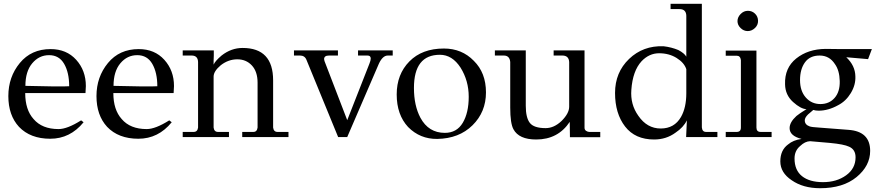

<svg xmlns="http://www.w3.org/2000/svg" viewBox="-20 -723 4632 1013"><path d="M431 -232H113Q113 -144 157 -95Q202 -42 289 -42Q335 -42 408 -88L421 -78Q350 9 245 9Q140 9 80 -54Q24 -115 24 -216Q24 -317 84.5 -390.5Q145 -464 247 -464Q331 -464 382 -407.5Q433 -351 433 -269Q433 -258 431 -232ZM345 -268Q345 -340 318.5 -386Q292 -432 239 -432Q186 -432 150 -389Q114 -346 114 -270Q301 -265 345 -268Z M896 -232H578Q578 -144 622 -95Q667 -42 754 -42Q800 -42 873 -88L886 -78Q815 9 710 9Q605 9 545 -54Q489 -115 489 -216Q489 -317 549.5 -390.5Q610 -464 712 -464Q796 -464 847 -407.5Q898 -351 898 -269Q898 -258 896 -232ZM810 -268Q810 -340 783.5 -386Q757 -432 704 -432Q651 -432 615 -389Q579 -346 579 -270Q766 -265 810 -268Z M1502 -27V0H1258V-27H1317Q1336 -27 1339 -50V-287Q1339 -345 1309 -377.5Q1279 -410 1232 -410Q1185 -410 1145 -379Q1107 -347 1107 -319V-50Q1110 -27 1130 -27H1188V0H944V-27H1002Q1022 -27 1025 -50V-396Q1024 -430 991 -430H944V-457H1108V-430Q1107 -418 1107 -402V-382Q1115 -401 1149 -430Q1200 -470 1260 -470Q1421 -470 1421 -299V-50Q1424 -27 1444 -27Z M2052 -457V-430H2026Q1999 -430 1979 -387L1812 0H1764L1597 -407Q1588 -430 1563 -430H1531V-457H1763V-430H1716Q1690 -430 1690 -411Q1690 -407 1692 -401L1812 -89L1929 -387Q1936 -404 1936 -414Q1936 -430 1919 -430H1869V-457Z M2480 -402Q2544 -339 2544 -235.5Q2544 -132 2473 -62Q2402 8 2287 10Q2196 11 2133 -53Q2073 -118 2073 -224.5Q2073 -331 2140 -399Q2207 -467 2322 -467Q2417 -467 2480 -402ZM2327 -22Q2390 -22 2421.5 -75Q2453 -128 2453 -212.5Q2453 -297 2410 -366Q2366 -434 2301 -434Q2164 -434 2164 -259Q2164 -166 2198 -102Q2241 -22 2327 -22Z M3147 -27V1H2987L2986 -80Q2924 13 2809 13Q2718 13 2689 -41Q2672 -72 2672 -155V-396Q2669 -430 2638 -430H2591V-457H2754V-165Q2754 -102 2775.5 -74.5Q2797 -47 2859 -47Q2903 -47 2943 -85Q2983 -125 2983 -160V-396Q2981 -430 2947 -430H2901V-457H3064V-49Q3064 -38 3072.5 -32.5Q3081 -27 3089 -27Z M3765 -27V0H3600L3604 -88Q3586 -51 3544 -23Q3495 13 3431 13Q3331 13 3278 -55.5Q3225 -124 3225 -232.5Q3225 -341 3299 -412Q3373 -483 3481 -479Q3523 -474 3559 -459Q3591 -442 3601 -424V-640Q3600 -675 3565 -675H3518V-703H3683V-51Q3685 -27 3705 -27ZM3601 -231V-358Q3590 -392 3550 -417Q3510 -442 3457.5 -442Q3405 -442 3365 -400Q3318 -349 3311 -249Q3305 -172 3348 -112Q3394 -45 3466 -45Q3538 -45 3573 -106Q3601 -155 3601 -231Z M3926 -666Q3948 -666 3963.5 -651Q3979 -636 3979.5 -613.5Q3980 -591 3963 -575Q3946 -559 3925 -559Q3904 -559 3887.5 -575Q3871 -591 3871 -611.5Q3871 -632 3887.5 -649Q3904 -666 3926 -666ZM3971 -456V-50Q3971 -27 3993 -27H4051V0H3809V-27H3867Q3889 -27 3889 -50V-406Q3886 -429 3867 -429H3809V-456Z M4419 -464H4580L4560 -411L4445 -421Q4492 -377 4493 -320Q4495 -275 4469 -232Q4443 -189 4402 -168Q4350 -139 4299 -139Q4283 -139 4271 -143L4243 -119Q4226 -102 4226 -88Q4226 -65 4252 -56Q4264 -52 4300 -50L4456 -38Q4571 -30 4571 73Q4571 152 4499.5 211Q4428 270 4307 270Q4217 270 4157 228Q4097 188 4097 128.5Q4097 69 4138 39Q4165 16 4209 10Q4146 -6 4146 -47Q4146 -78 4182 -111Q4196 -123 4235 -147Q4205 -148 4164 -185Q4123 -222 4122 -278Q4119 -365 4181 -414.5Q4243 -464 4335 -465Q4388 -465 4419 -464ZM4385 -385Q4356 -430 4304.5 -430Q4253 -430 4227 -394Q4201 -358 4201 -300.5Q4201 -243 4231.5 -208.5Q4262 -174 4308.5 -174Q4355 -174 4383.5 -206.5Q4412 -239 4410.5 -295.5Q4409 -352 4385 -385ZM4358 31 4254 22Q4227 23 4202 47Q4172 72 4172 113Q4172 175 4211.5 206.5Q4251 238 4322.5 238Q4394 238 4444 202Q4494 166 4494 107Q4494 66 4460 51Q4433 38 4358 31Z"/></svg>

Font: GFS Didot
Style: Regular
Weight: 400
Designer: Takis Katsoulidis and George D. Matthiopoulos
Foundry: Takis Katsoulidis and George D. Matthiopoulos
Version: Version 1.0